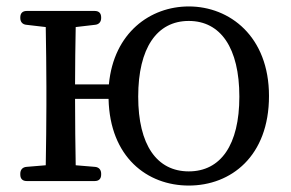

<svg xmlns="http://www.w3.org/2000/svg" viewBox="-20 -555 902 596"><path d="M43 -16V-13C43 0 50 7 63 7H274C287 7 294 0 294 -13V-16C294 -28 287 -36 275 -37L215 -42C214 -97 213 -175 213 -248H317C321 -67 437 21 566 21C697 21 815 -70 815 -257C815 -442 693 -535 566 -535C447 -535 333 -454 318 -293H213C213 -347 214 -420 215 -471L275 -478C287 -479 294 -487 294 -499V-501C294 -514 287 -521 274 -521H63C50 -521 43 -514 43 -501V-499C43 -487 50 -479 62 -478L122 -471C123 -415 124 -337 124 -287V-228C124 -176 123 -98 122 -42L62 -37C50 -36 43 -28 43 -16ZM409 -255C409 -406 467 -490 566 -490C665 -490 723 -406 723 -255C723 -105 665 -23 566 -23C467 -23 409 -105 409 -255Z"/></svg>

Font: 寒蝉锦书宋 Text
Style: Regular
Weight: 400
Designer: 寒蝉锦书宋{Warren} 思源宋体{Ryoko NISHIZUKA 西塚涼子 (kana & ideographs); Frank Grießhammer (Latin, Greek & Cyrillic); Wenlong ZHANG 
Foundry: Adobe & ChillType
Version: Version 2.000;Glyphs 3.1.1 (3135)